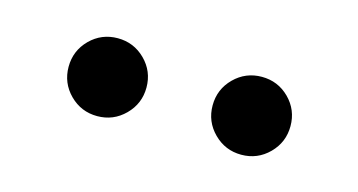

<svg xmlns="http://www.w3.org/2000/svg" viewBox="-32 -807 533 286"><g transform="rotate(15 234.5 -664.0)"><path d="M389.2 -706.1Q406.7 -688.5 406.7 -663.6Q406.7 -638.7 389.2 -621.1Q371.6 -603.5 346.7 -603.5Q321.8 -603.5 304.2 -621.1Q286.6 -638.7 286.6 -663.6Q286.6 -688.5 304.2 -706.1Q321.8 -723.6 346.7 -723.6Q371.6 -723.6 389.2 -706.1ZM167 -706.1Q184.6 -688.5 184.6 -663.6Q184.6 -638.7 167 -621.1Q149.4 -603.5 124.5 -603.5Q99.6 -603.5 82 -621.1Q64.5 -638.7 64.5 -663.6Q64.5 -688.5 82 -706.1Q99.6 -723.6 124.5 -723.6Q149.4 -723.6 167 -706.1Z"/></g></svg>

Font: Comfortaa
Style: Bold
Weight: 700
Designer: Johan Aakerlund
Foundry: Johan Aakerlund
Version: Version 2.001; ttfautohint (v1.4.1)